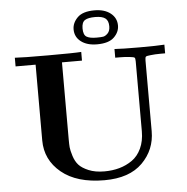

<svg xmlns="http://www.w3.org/2000/svg" viewBox="-60 -960 1004 1031"><g transform="rotate(-5 442.0 -445.0)"><path d="M39.1 -639.2V-686Q77.1 -683.1 218 -683.1Q358.9 -683.1 397 -686V-639.2H289.1V-223.1Q289.1 -198.2 290.5 -181.2Q292 -164.1 301.5 -134Q311 -104 328.1 -85Q345.2 -65.9 380.6 -51Q416 -36.1 465.8 -36.1Q508.8 -36.1 546.4 -46.6Q584 -57.1 615.5 -79.1Q647 -101.1 665.5 -140.6Q684.1 -180.2 684.1 -232.9V-609.9Q684.1 -627 679.9 -630.4Q675.8 -633.8 653.8 -636.2Q627 -639.2 601.1 -639.2H576.2V-686Q617.2 -683.1 710.9 -683.1Q807.1 -683.1 845.2 -686V-639.2H819.8Q790 -639.2 766.1 -636.2Q745.1 -634.3 741 -630.6Q736.8 -627 736.8 -609.9V-229Q736.8 -128.9 666.5 -58.8Q596.2 11.2 461.9 11.2Q313 11.2 230 -57.4Q147 -126 147 -231V-639.2ZM366.7 -810.1Q366.7 -845.2 395.3 -873.8Q423.8 -902.3 486.8 -902.3Q541 -902.3 573.5 -876.7Q606 -851.1 606 -810.1Q606 -774.9 577.4 -747.1Q548.8 -719.2 485.8 -719.2Q431.6 -719.2 399.2 -744.1Q366.7 -769 366.7 -810.1ZM415 -811Q415 -775.9 432.4 -765.6Q449.7 -755.4 483.9 -755.4H488.8Q509.8 -755.4 521.7 -757.3Q533.7 -759.3 546.4 -772.2Q559.1 -785.2 559.1 -810.1Q559.1 -840.8 542 -853.5Q524.9 -866.2 487.8 -866.2Q449.7 -866.2 432.4 -855.2Q415 -844.2 415 -811Z"/></g></svg>

Font: CMU Serif
Style: Bold
Weight: 700
Version: Version 0.7.0